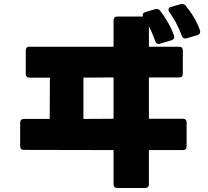

<svg xmlns="http://www.w3.org/2000/svg" viewBox="-20 -892 1040 962"><path d="M908 -699Q896 -699 891 -713Q865 -782 828 -832Q824 -837 824 -844Q824 -854 836 -857L884 -871Q887 -872 893 -872Q903 -872 910 -864Q960 -803 982 -740Q983 -737 983 -732Q983 -721 969 -716L915 -700ZM549 31V-140L100 -141Q81 -141 81 -160V-277Q81 -296 100 -296H229L230 -503H128Q109 -503 109 -522V-639Q109 -658 128 -658H549V-790Q549 -809 568 -809H697Q695 -812 695 -818Q695 -827 707 -831L757 -846L765 -847Q775 -847 782 -839Q803 -812 822 -778.5Q841 -745 852 -713L853 -706Q853 -695 839 -690L781 -673Q779 -672 774 -672Q763 -672 758 -686Q743 -728 726 -760V-658H877Q896 -658 896 -639V-523Q896 -504 877 -504H726V-297H896Q915 -297 915 -278V-159Q915 -140 896 -140H726V31Q726 50 707 50H568Q549 50 549 31ZM398 -503V-296L549 -297V-504Z"/></svg>

Font: LINE Seed JP_TTF ExtraBold
Style: Regular
Weight: 800
Designer: LY Corporation & Fontrix & Fontworks
Version: Version 1.015